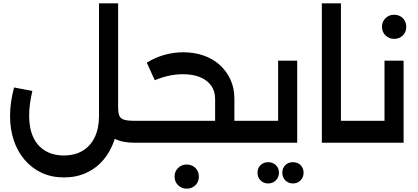

<svg xmlns="http://www.w3.org/2000/svg" viewBox="-20 -852 2497 1146"><path d="M783 0Q711 0 664 -24Q617 -48 594 -95.5Q571 -143 571 -214H685Q685 -180 692 -162Q699 -144 720.5 -137.5Q742 -131 783 -131H823V0ZM362 207Q288 207 229 179.5Q170 152 127.5 102.5Q85 53 62.5 -13.5Q40 -80 40 -160Q40 -203 46.5 -246.5Q53 -290 64 -330L173 -309Q164 -270 159 -233.5Q154 -197 154 -161Q154 -86 178.5 -33Q203 20 250 48Q297 76 361 76Q426 76 473 48Q520 20 545.5 -33Q571 -86 571 -161V-832H685V-161Q685 -81 662 -14Q639 53 597 102.5Q555 152 495.5 179.5Q436 207 362 207ZM823 0V-131Q833 -131 838 -113Q843 -95 843 -66Q843 -36 838 -18Q833 0 823 0Z M1356 0V-131H1497V0ZM823 0Q812 0 807.5 -18Q803 -36 803 -67Q803 -96 807.5 -113.5Q812 -131 823 -131ZM1264 -24V-263Q1264 -307 1241.5 -339.5Q1219 -372 1176 -390.5Q1133 -409 1073 -409Q1026 -409 981.5 -398.5Q937 -388 904 -373L856 -478Q906 -509 961.5 -524.5Q1017 -540 1074 -540Q1140 -540 1195.5 -520.5Q1251 -501 1292 -464Q1333 -427 1356 -376Q1379 -325 1379 -263V-24ZM823 0V-131H1421L1399 0ZM1497 0V-131Q1508 -131 1512.5 -113Q1517 -95 1517 -66Q1517 -36 1512.5 -18Q1508 0 1497 0ZM1094 274Q1064 274 1043 253.5Q1022 233 1022 202Q1022 171 1043 150.5Q1064 130 1094 130Q1126 130 1146.5 150.5Q1167 171 1167 202Q1167 233 1146.5 253.5Q1126 274 1094 274Z M1640 -490H1754V0H1497V-131H1640ZM1497 0Q1486 0 1481.5 -18Q1477 -36 1477 -67Q1477 -96 1481.5 -113.5Q1486 -131 1497 -131ZM1728 243Q1701 243 1683 224.5Q1665 206 1665 179Q1665 151 1683 133.5Q1701 116 1728 116Q1756 116 1774 133.5Q1792 151 1792 179Q1792 206 1774 224.5Q1756 243 1728 243ZM1581 243Q1553 243 1535 224.5Q1517 206 1517 179Q1517 151 1535 133.5Q1553 116 1581 116Q1608 116 1626.5 133.5Q1645 151 1645 179Q1645 206 1626.5 224.5Q1608 243 1581 243Z M2013 0V-131H2132V0ZM1901 0V-832H2015V0ZM2132 0V-131Q2142 -131 2147 -113Q2152 -95 2152 -66Q2152 -36 2147 -18Q2142 0 2132 0Z M2275 -490H2389V0H2132V-131H2275ZM2132 0Q2121 0 2116.5 -18Q2112 -36 2112 -67Q2112 -96 2116.5 -113.5Q2121 -131 2132 -131ZM2332 -620Q2302 -620 2281 -640.5Q2260 -661 2260 -692Q2260 -723 2281 -743.5Q2302 -764 2332 -764Q2364 -764 2384.5 -743.5Q2405 -723 2405 -692Q2405 -661 2384.5 -640.5Q2364 -620 2332 -620Z"/></svg>

Font: Alexandria Medium
Style: Regular
Weight: 500
Designer: Mohamed Gaber
Foundry: Kief Type Foundry
Version: Version 5.100